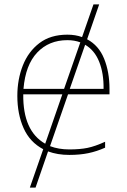

<svg xmlns="http://www.w3.org/2000/svg" viewBox="-20 -696 580 875"><path d="M287 -538Q324 -538 354 -527L406 -676H432L377 -517Q430 -489 454.5 -428.5Q479 -368 479 -291V-266H290L208 -30Q247 -15 296 -15Q344 -15 378.5 -22Q413 -29 459 -50V-23Q421 -6 382.5 2Q344 10 296 10Q242 10 199 -6L142 159H116L177 -16Q116 -48 87.5 -112Q59 -176 59 -259Q59 -334 84 -397.5Q109 -461 159.5 -499.5Q210 -538 287 -538ZM287 -513Q203 -513 149.5 -456.5Q96 -400 87 -291H272L346 -503Q319 -513 287 -513ZM452 -291Q453 -362 432 -414.5Q411 -467 368 -492L298 -291ZM86 -266Q84 -99 186 -41L264 -266Z"/></svg>

Font: Noto Sans Thin
Style: Regular
Weight: 100
Designer: Monotype Design Team
Foundry: Monotype Imaging Inc.
Version: Version 2.007